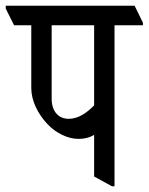

<svg xmlns="http://www.w3.org/2000/svg" viewBox="-56 -643 518 669"><path d="M218 -159C239 -159 257 -164 272 -173V-28L334 6H343V-555H442V-564L413 -623H-36V-613L-7 -555H53V-336C53 -292 76 -246 109 -211C139 -179 180 -159 218 -159ZM124 -299V-555H272V-276C244 -247 215 -229 183 -229C147 -229 124 -256 124 -299Z"/></svg>

Font: Noto Serif Devanagari ExtraCondensed
Style: Regular
Weight: 400
Width: 2
Designer: Universal Thirst, Indian Type Foundry and the Monotype Design Team
Foundry: Monotype Imaging Inc.
Version: Version 2.004